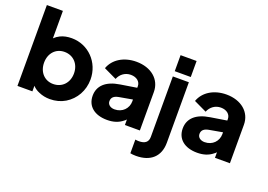

<svg xmlns="http://www.w3.org/2000/svg" viewBox="-130 -1112 2359 1689"><g transform="rotate(20 1049.5 -267.5)"><path d="M361 12C414 12 462 -1 504 -26C588 -77 640 -168 640 -273C640 -432 518 -558 362 -558C322 -558 287 -551 256 -536C236 -526 219 -514 205 -500V-757H55V0H195V-52C212 -33 233 -19 258 -9C289 5 324 12 361 12ZM343 -123C262 -123 205 -185 205 -273C205 -361 262 -423 343 -423C427 -423 485 -360 485 -273C485 -185 427 -123 343 -123Z M897 12C956 12 1003 -3 1042 -35C1049 -40 1055 -45 1061 -52V0H1201V-360C1201 -478 1105 -558 967 -558C851 -558 757 -501 725 -410L845 -353C864 -401 907 -433 960 -433C1016 -433 1051 -401 1051 -360V-345L900 -321C769 -301 706 -237 706 -146C706 -48 779 12 897 12ZM1051 -235V-218C1051 -152 1001 -98 927 -98C890 -98 861 -118 861 -151C861 -187 884 -205 927 -213Z M1461 -595V-745H1311V-595ZM1245 222C1381 222 1461 149 1461 20V-546H1311V20C1311 68 1282 92 1225 92C1214 92 1202 91 1191 89V217C1204 220 1225 222 1245 222Z M1740 12C1799 12 1846 -3 1885 -35C1892 -40 1898 -45 1904 -52V0H2044V-360C2044 -478 1948 -558 1810 -558C1694 -558 1600 -501 1568 -410L1688 -353C1707 -401 1750 -433 1803 -433C1859 -433 1894 -401 1894 -360V-345L1743 -321C1612 -301 1549 -237 1549 -146C1549 -48 1622 12 1740 12ZM1894 -235V-218C1894 -152 1844 -98 1770 -98C1733 -98 1704 -118 1704 -151C1704 -187 1727 -205 1770 -213Z"/></g></svg>

Font: Plus Jakarta Sans ExtraBold
Style: Regular
Weight: 800
Designer: Gumpita Rahayu
Foundry: Tokotype
Version: Version 2.071;gftools[0.9.30]